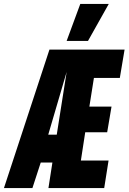

<svg xmlns="http://www.w3.org/2000/svg" viewBox="-63 -951 650 971"><path d="M182 0 202 -129H143L101 0H-43L187 -700H567L543 -557H412L389 -412H501L479 -282H368L346 -139H486L464 0ZM181 -270H224L274 -587ZM274 -744 343 -931H487L382 -744Z"/></svg>

Font: Georama ExtraCondensed ExtraBold
Style: Italic
Weight: 800
Width: 2
Italic angle: -9°
Designer: Jean-Baptiste Levee
Foundry: Production Type
Version: Version 1.000